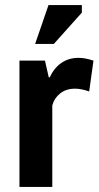

<svg xmlns="http://www.w3.org/2000/svg" viewBox="-20 -740 391 760"><path d="M57 0ZM333 -378Q302 -389 277 -389Q242 -389 218.5 -370.5Q195 -352 187 -323V0H57V-500H158L173 -434H177Q194 -471 223 -491Q252 -511 291 -511Q317 -511 350 -500ZM172 -720H304V-690L193 -566H119Z"/></svg>

Font: PT Sans
Style: Bold
Weight: 700
Version: Version 2.003W OFL; ttfautohint (v1.6)